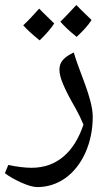

<svg xmlns="http://www.w3.org/2000/svg" viewBox="-54 -553 446 777"><path d="M96.7 204.1C138.2 204.1 176.3 191.9 210.9 167.5C245.1 142.6 272 108.4 292 64C311.5 19.5 321.3 -28.8 321.3 -80.6C321.3 -155.8 264.2 -268.1 244.6 -340.8C208 -322.8 186.5 -304.7 186.5 -271C186.5 -254.4 191.9 -233.9 202.6 -209.5C212.9 -184.6 230 -152.3 253.4 -111.8C264.6 -91.3 274.9 -70.3 283.7 -48.8C246.1 64.9 173.8 126 73.7 126C47.4 126 16.1 122.1 -20.5 114.7L-34.2 147.9C-18.1 160.2 3.4 172.9 31.2 185.5C59.1 197.8 80.6 204.1 96.7 204.1ZM165.5 -458C132.8 -489.7 112.3 -509.8 104.5 -518.1C79.1 -489.3 57.6 -466.8 40 -450.7C54.2 -434.1 76.7 -413.6 106.4 -389.6C133.8 -416 153.3 -439 165.5 -458ZM316.4 -472.2C283.2 -503.9 262.7 -524.4 254.9 -532.7C219.2 -494.1 197.8 -471.7 190.4 -465.3C206.1 -446.8 228 -426.3 256.3 -403.8C284.2 -429.7 304.2 -452.1 316.4 -472.2Z"/></svg>

Font: Noto Naskh Arabic
Style: Regular
Weight: 400
Designer: Monotype Design Team
Foundry: Monotype Imaging Inc.
Version: Version 1.07